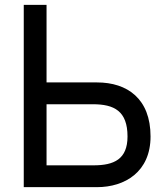

<svg xmlns="http://www.w3.org/2000/svg" viewBox="-20 -772 687 792"><path d="M78 0H380C495 0 601 -63 601 -209C601 -365 505 -432 380 -432H172V-752H78ZM172 -90V-342H363C451 -342 506 -314 506 -209C506 -115 450 -90 366 -90Z"/></svg>

Font: Hibana 45 SubMedium
Style: Regular
Weight: 500
Width: 6
Designer: pygmalion
Foundry: ybstudio
Version: Version 2021.007;FEAKit 1.0